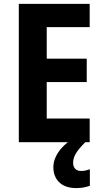

<svg xmlns="http://www.w3.org/2000/svg" viewBox="-20 -734 534 991"><path d="M442.9 0H77.1V-713.9H442.9V-593.8H221.2V-431.2H427.7V-310.5H221.2V-122.1H442.9ZM357.4 106.4Q357.4 126.5 368.4 137.5Q379.4 148.4 397.9 148.4Q412.1 148.4 424.1 145.5Q436 142.6 443.8 139.6V225.1Q430.7 229.5 413.6 233.2Q396.5 236.8 374 236.8Q316.9 236.8 286.1 207.3Q255.4 177.7 255.4 128.9Q255.4 102.5 267.1 76.7Q278.8 50.8 300.8 27.1Q322.8 3.4 353.5 -16.1L420.4 0Q387.2 32.7 372.3 57.1Q357.4 81.5 357.4 106.4Z"/></svg>

Font: Open Sans SemiCondensed
Style: Bold
Weight: 700
Width: 4
Designer: Monotype Design Team
Foundry: Monotype Imaging Inc.
Version: Version 3.003